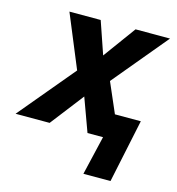

<svg xmlns="http://www.w3.org/2000/svg" viewBox="-159 -640 856 931"><g transform="rotate(15 269.5 -175.0)"><path d="M122 0 251 -167 312 0H390L344 196H480L547 -122H417L352 -272L580 -546H407L288 -383L232 -546H75L185 -280L-49 0Z"/></g></svg>

Font: BC Sans
Style: Bold Italic
Weight: 700
Italic angle: -12°
Designer: Monotype Design Team
Province of B.C.
Foundry: Monotype Imaging Inc.
Version: Version 2.000;GOOG;noto-source:20170915:90ef993387c0